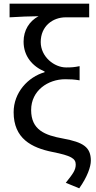

<svg xmlns="http://www.w3.org/2000/svg" viewBox="-20 -816 521 1042"><path d="M410 206C454 144 473 89 473 56C473 -18 431 -44 323 -64C223 -82 149 -111 149 -219C149 -325 241 -386 334 -386C362 -386 383 -385 412 -380V-457C383 -451 368 -450 339 -450C274 -450 201 -508 201 -588C201 -673 265 -722 337 -722H464V-796H32V-722C99 -726 130 -727 189 -728C139 -701 108 -652 108 -590C108 -511 156 -456 222 -428V-424C132 -398 54 -314 54 -207C54 -64 151 -14 266 9C366 29 391 44 391 77C391 107 376 127 337 176Z"/></svg>

Font: Microsoft YaHei
Style: Regular
Weight: 400
Designer: Ryoko NISHIZUKA 西塚涼子 (kana, bopomofo & ideographs); Paul D. Hunt (Latin, Greek & Cyrillic); Sandoll Communications 산돌커뮤니
Foundry: Adobe
Version: Version 2.001;hotconv 1.0.111;makeotfexe 2.5.65597